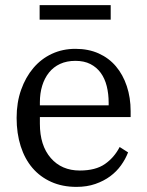

<svg xmlns="http://www.w3.org/2000/svg" viewBox="-20 -719 576 751"><path d="M279 12Q224 12 180.5 -7.5Q137 -27 107 -62Q77 -97 61 -147Q45 -197 45 -258Q45 -318 62.5 -367.5Q80 -417 110.5 -453Q141 -489 183 -508.5Q225 -528 275 -528Q326 -528 366 -510Q406 -492 433.5 -459.5Q461 -427 476 -382Q491 -337 491 -284V-261H136V-235Q136 -150 178.5 -101Q221 -52 292 -52Q354 -52 390.5 -77.5Q427 -103 448 -144L481 -123Q471 -97 453.5 -72.5Q436 -48 411 -29.5Q386 -11 353 0.5Q320 12 279 12ZM136 -307H405V-317Q405 -352 397.5 -382Q390 -412 374 -434Q358 -456 333.5 -468.5Q309 -481 275 -481Q241 -481 215 -469Q189 -457 171.5 -435Q154 -413 145 -383.5Q136 -354 136 -319ZM135 -699H413V-642H135Z"/></svg>

Font: IBM Plex Serif
Style: Regular
Weight: 400
Designer: Mike Abbink, Paul van der Laan, Pieter van Rosmalen
Foundry: Bold Monday
Version: Version 3.001